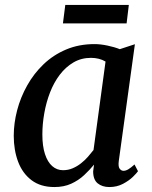

<svg xmlns="http://www.w3.org/2000/svg" viewBox="-20 -745 614 775"><path d="M459.5 -95.5Q456.5 -72.5 463 -64Q469.5 -55.5 478.5 -55.5Q487.5 -55.5 497.8 -61.5Q508 -67.5 523 -81L537 -54Q532.5 -47 516.8 -31.5Q501 -16 476.5 -3Q452 10 421.5 10Q392.5 10 374.2 -5Q356 -20 356 -53L359.5 -80.5Q342 -59 319.5 -38Q297 -17 267.5 -3.5Q238 10 199.5 10Q144 10 107.5 -17.5Q71 -45 53.2 -92Q35.5 -139 35.5 -197Q35.5 -247.5 49.2 -300Q63 -352.5 89.8 -400.2Q116.5 -448 156 -485.8Q195.5 -523.5 247 -545.2Q298.5 -567 361.5 -567Q385.5 -567 414 -561Q442.5 -555 463.5 -546.5L524.5 -566.5ZM406 -496.5Q393.5 -504 378.5 -507.8Q363.5 -511.5 347.5 -511.5Q308 -511.5 276.5 -493Q245 -474.5 221.2 -443.2Q197.5 -412 182 -372Q166.5 -332 158.8 -288.2Q151 -244.5 151 -202Q151 -155.5 161.5 -123.2Q172 -91 190.8 -74.5Q209.5 -58 234.5 -58Q255.5 -58 273.5 -65.8Q291.5 -73.5 307 -85.8Q322.5 -98 335 -112.2Q347.5 -126.5 357.5 -139.5ZM243.5 -725H500L491 -650.5H234Z"/></svg>

Font: Merriweather 20pt Medium
Style: Italic
Weight: 500
Italic angle: -7.8°
Version: Version 2.101